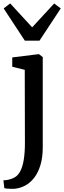

<svg xmlns="http://www.w3.org/2000/svg" viewBox="-32 -890 384 1152"><path d="M51.5 243Q44 243 31.5 242.8Q19 242.5 8.2 241.5Q-2.5 240.5 -6 239L-11.5 191.5Q-4 192 11 189.8Q26 187.5 43 180.5Q71.5 170 87.5 141.2Q103.5 112.5 110.5 68.8Q117.5 25 117.5 -30.5L116.5 -471L41.5 -489.5V-545.5L199 -565H202L224.5 -547.5V-6.5Q224.5 55 210.5 101Q196.5 147 172.2 177.8Q148 208.5 117 224.5Q86 240.5 51.5 243ZM117 -646 -10 -839.5 29 -869.5 161 -726 293 -869 332.5 -839.5 205 -646Z"/></svg>

Font: Merriweather 24pt Medium
Style: Regular
Weight: 500
Designer: Eben Sorkin
Foundry: Eben Sorkin
Version: Version 2.100